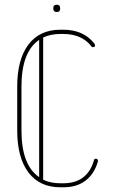

<svg xmlns="http://www.w3.org/2000/svg" viewBox="-20 -790 480 814"><path d="M378 -110Q379 -117 387 -117Q395 -117 395 -107V-105Q380 -53 343 -24.5Q306 4 248 4H236Q148 4 100.5 -59Q53 -122 53 -237V-423Q53 -538 100.5 -601Q148 -664 236 -664H248Q335 -664 381 -604Q383 -600 383 -598Q383 -590 374 -590Q370 -590 368 -593Q327 -646 248 -646H236Q195 -646 163 -631V-28Q195 -13 236 -13H248Q300 -13 332.5 -38Q365 -63 378 -110ZM71 -237Q71 -90 146 -39V-621Q71 -570 71 -423ZM206 -756Q206 -770 221 -770Q235 -770 235 -756V-753Q235 -739 221 -739Q206 -739 206 -753Z"/></svg>

Font: Libertine Sup Thin
Style: Regular
Weight: 100
Designer: Bastien Sozeau
Foundry: NBR — Bastien Sozeau
Version: Version 2.003; ttfautohint (v1.8.4.7-5d5b);gftools[0.9.33]